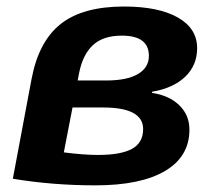

<svg xmlns="http://www.w3.org/2000/svg" viewBox="-20 -553 644 583"><path d="M578.6 -406.7Q578.6 -355 542.7 -320.3Q506.8 -285.6 441.9 -274.4L441.4 -271Q493.7 -263.2 524.4 -233.4Q555.2 -203.6 555.2 -159.2Q555.2 -77.6 481.2 -33.9Q407.2 9.8 270 9.8Q139.2 9.8 19 -10.3L75.7 -312.5Q97.2 -427.2 164.3 -480.2Q231.4 -533.2 356.4 -533.2Q460.9 -533.2 519.8 -500Q578.6 -466.8 578.6 -406.7ZM173.8 -90.3Q234.9 -82.5 277.3 -82.5Q347.2 -82.5 380.9 -101.1Q414.6 -119.6 414.6 -161.1Q414.6 -226.6 293 -226.6H200.2ZM302.2 -308.6Q365.2 -308.6 398.7 -328.1Q432.1 -347.7 432.1 -383.3Q432.1 -444.8 350.1 -444.8Q293 -444.8 262 -415.8Q231 -386.7 220.2 -331.1L215.8 -308.6Z"/></svg>

Font: Liberation Sans
Style: Bold Italic
Weight: 700
Italic angle: -12°
Designer: Steve Matteson
Foundry: Ascender Corporation
Version: Version 2.1.5